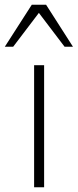

<svg xmlns="http://www.w3.org/2000/svg" viewBox="-48 -786 326 806"><path d="M95.2 0V-512.2H137.2V0ZM223.1 -589.8 115.2 -731.9 7.3 -589.8H-27.8L85.4 -766.1H145.5L258.3 -589.8Z"/></svg>

Font: Clear Sans Thin
Style: Regular
Weight: 250
Foundry: Intel Corporation
Version: Version 1.00